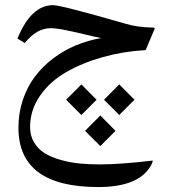

<svg xmlns="http://www.w3.org/2000/svg" viewBox="-20 -427 684 757"><path d="M375.5 148.9 315.4 88.9 375.5 28.3 435.5 88.9ZM450.2 26.4 390.1 -33.7 450.2 -94.2 510.3 -33.7ZM300.8 26.4 240.7 -33.7 300.8 -94.2 360.8 -33.7ZM98.6 74.2Q98.6 108.4 114.7 135Q130.9 161.6 157 177.5Q183.1 193.4 219.7 203.6Q256.3 213.9 293.2 217.5Q330.1 221.2 372.1 221.2Q454.1 221.2 582 206.1V206.5Q582.5 207 582.5 207.5Q582.5 209 579.1 217.8Q534.7 310.5 367.2 310.5Q52.7 310.5 52.7 76.7Q52.7 18.1 70.3 -33.9Q87.9 -85.9 118.4 -126Q148.9 -166 190.4 -197.3Q231.9 -228.5 279.5 -248.3Q327.1 -268.1 378.9 -276.9Q356.4 -281.2 309.6 -292.5Q262.7 -303.7 231 -309.8Q199.2 -315.9 179.7 -315.9Q124.5 -315.9 77.6 -257.3L48.8 -274.9Q102.5 -406.7 189.5 -406.7Q226.1 -405.3 472.7 -334Q522.5 -318.8 583 -318.4Q589.8 -318.4 589.8 -314.9Q589.8 -313.5 589.4 -312.5L554.2 -229.5Q466.8 -224.6 386.2 -202.1Q305.7 -179.7 241 -142.6Q176.3 -105.5 137.5 -49.1Q98.6 7.3 98.6 74.2Z"/></svg>

Font: Parastoo FD
Style: FD
Weight: 400
Foundry: Saber Rastikerdar (saber.rastikerdar@gmail.com)
Version: Version 2.0.1